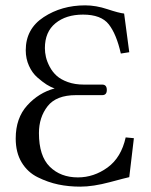

<svg xmlns="http://www.w3.org/2000/svg" viewBox="-20 -678 557 710"><path d="M294.9 -658.2Q335 -658.2 377.4 -644Q419.9 -629.9 439 -627.9L458 -484.9L426.8 -480Q410.6 -551.8 382.3 -587.9Q354 -624 287.1 -624Q224.1 -624 185.1 -592Q146 -560.1 146 -500Q146 -483.9 149.9 -467Q153.8 -450.2 163.8 -431.2Q173.8 -412.1 189.5 -397.9Q205.1 -383.8 231 -374.5Q256.8 -365.2 290 -365.2H357.9Q375 -365.2 375 -345.2Q375 -326.2 357.9 -326.2H261.2Q188 -326.2 156 -285.2Q124 -244.1 124 -186Q124 -101.1 164.1 -61.5Q204.1 -22 268.1 -22Q327.1 -22 377.7 -58.6Q428.2 -95.2 444.8 -169.9L475.1 -167L458 -22.9Q448.2 -21 386.2 -4.4Q324.2 12.2 276.9 12.2Q233.9 12.2 195.6 4.2Q157.2 -3.9 119.6 -22.5Q82 -41 60.1 -77.4Q38.1 -113.8 38.1 -166Q38.1 -241.2 80.6 -288.1Q123 -335 182.1 -351.1Q167 -356 152.1 -365.5Q137.2 -375 118.2 -391.6Q99.1 -408.2 87.2 -434.6Q75.2 -460.9 75.2 -492.2Q75.2 -571.3 141.6 -614.7Q208 -658.2 294.9 -658.2Z"/></svg>

Font: Linux Libertine
Style: Regular
Weight: 400
Designer: Philipp H. Poll
Foundry: Philipp H. Poll
Version: Version 5.3.0 ; ttfautohint (v0.9)